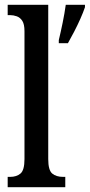

<svg xmlns="http://www.w3.org/2000/svg" viewBox="-20 -780 374 800"><path d="M12 0V-43H22Q49 -43 65.5 -57Q82 -71 82 -117V-650Q82 -679 73 -693Q64 -707 50 -712Q36 -717 22 -717H12V-760H181V-117Q181 -71 197.5 -57Q214 -43 243 -43H252V0ZM225 -613Q233 -646 241 -685Q249 -724 254 -760H334V-750Q327 -729 315 -702Q303 -675 289 -648Q275 -621 263 -600H225Z"/></svg>

Font: Noto Serif Myanmar ExtraCondensed Medium
Style: Regular
Weight: 500
Width: 2
Designer: Ben Mitchell and the Monotype Design Team
Foundry: Monotype Imaging Inc.
Version: Version 2.106; ttfautohint (v1.8.4.7-5d5b)